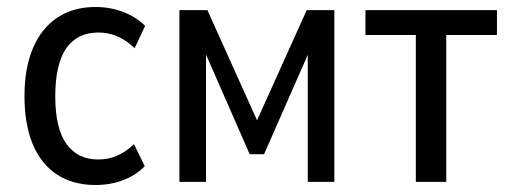

<svg xmlns="http://www.w3.org/2000/svg" viewBox="-20 -520 1456 549"><path d="M253 9Q189 9 143.5 -20.5Q98 -50 74 -107Q50 -164 50 -245Q50 -326 74.5 -383Q99 -440 144.5 -470Q190 -500 253 -500Q296 -500 333 -485.5Q370 -471 395 -446L365 -382Q344 -403 318 -415Q292 -427 261 -427Q201 -427 169.5 -382Q138 -337 138 -244Q138 -153 170 -108.5Q202 -64 260 -64Q292 -64 317.5 -76Q343 -88 363 -108L394 -45Q369 -19 332.5 -5Q296 9 253 9Z M493 0V-491H573L715 -176L857 -491H936V0H860V-395H874L735 -79H694L555 -396H569V0Z M1169 0V-420H1025V-491H1401V-420H1256V0Z"/></svg>

Font: Nunito Sans 10pt Condensed Medium
Style: Regular
Weight: 500
Width: 3
Designer: Vernon Adams
Foundry: Vernon Adams
Version: Version 3.101;gftools[0.9.27]